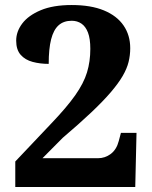

<svg xmlns="http://www.w3.org/2000/svg" viewBox="-20 -744 605 764"><path d="M40.8 0V-101.4L183.6 -252.2Q245.2 -316.6 279.1 -364.6Q313 -412.6 326.2 -455.9Q339.4 -499.2 339.4 -549.6Q339.4 -590 330.1 -614.3Q320.8 -638.6 304.1 -650Q287.4 -661.4 265.4 -661.4Q233.2 -661.4 213.1 -643.3Q193 -625.2 183.4 -587.5Q173.8 -549.8 173.8 -489.8Q139.6 -489.8 109.9 -497.7Q80.2 -505.6 62.3 -525.8Q44.4 -546 44.4 -582.2Q44.4 -618.4 68.6 -650.5Q92.8 -682.6 142 -703.3Q191.2 -724 265.4 -724Q341.6 -724 393.4 -702.6Q445.2 -681.2 471.7 -642.5Q498.2 -603.8 498.2 -552.2Q498.2 -524.2 491.6 -497.4Q485 -470.6 467.9 -441.3Q450.8 -412 420.6 -376.7Q390.4 -341.4 343.5 -297Q296.6 -252.6 229.4 -195.4L149 -114.4H369.8Q398.2 -114.4 421 -131.7Q443.8 -149 452.6 -183L461.2 -215.4H523.2L518.2 0Z"/></svg>

Font: Noto Serif Hentaigana ExtraLight
Style: Regular
Weight: 200
Designer: Kazuhiro Yamada
Foundry: nipponia
Version: Version 1.000